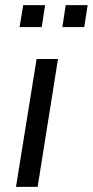

<svg xmlns="http://www.w3.org/2000/svg" viewBox="-20 -725 360 745"><path d="M42 0 122 -496H205L126 0ZM222 -620 235 -705H320L307 -620ZM56 -620 70 -705H155L142 -620Z"/></svg>

Font: Nunito Sans 7pt Condensed
Style: Italic
Weight: 400
Width: 3
Italic angle: -9°
Designer: Vernon Adams
Foundry: Vernon Adams
Version: Version 3.101;gftools[0.9.27]